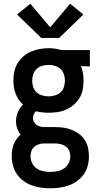

<svg xmlns="http://www.w3.org/2000/svg" viewBox="-20 -789 540 1032"><path d="M250 223Q224 223 199 219.5Q174 216 150 207Q126 198 105 182.5Q84 167 70 146Q56 125 49.5 100Q43 75 43 49Q43 33 45.5 17Q48 1 54 -14Q60 -29 69.5 -42Q79 -55 91 -65Q79 -80 72.5 -98.5Q66 -117 66 -137Q66 -162 76 -185.5Q86 -209 104 -227Q90 -239 80 -254Q70 -269 64 -285.5Q58 -302 55 -320Q52 -338 52 -356Q52 -380 57 -404Q62 -428 74.5 -449Q87 -470 105.5 -486Q124 -502 146.5 -511.5Q169 -521 193 -525.5Q217 -530 241 -530Q256 -530 271.5 -528Q287 -526 302 -522L310 -520H463V-432L415 -434Q423 -415 426 -395.5Q429 -376 429 -356Q429 -331 424.5 -307Q420 -283 407.5 -262.5Q395 -242 376.5 -226Q358 -210 335.5 -200Q313 -190 289 -186.5Q265 -183 241 -183Q224 -183 207 -185Q190 -187 173 -191Q166 -184 161.5 -174.5Q157 -165 157 -155Q157 -145 161.5 -135.5Q166 -126 174 -119.5Q182 -113 192 -110Q202 -107 212 -106Q213 -106 213.5 -106Q214 -106 215 -106Q217 -106 220 -106Q223 -106 225 -106H275Q298 -106 320.5 -103Q343 -100 364.5 -91.5Q386 -83 404.5 -69.5Q423 -56 435.5 -36.5Q448 -17 453 5.5Q458 28 458 51Q458 77 451.5 102Q445 127 430.5 147.5Q416 168 395 183.5Q374 199 350 207.5Q326 216 301 219.5Q276 223 250 223ZM241 -271Q258 -271 275 -276Q292 -281 305 -292.5Q318 -304 323.5 -321Q329 -338 329 -356Q329 -372 324 -388Q319 -404 308 -415.5Q297 -427 281.5 -433Q266 -439 249 -440H241Q241 -440 240.5 -440Q240 -440 240 -440Q223 -440 206 -435Q189 -430 176.5 -418Q164 -406 158.5 -389.5Q153 -373 153 -356Q153 -338 158.5 -321Q164 -304 176.5 -292.5Q189 -281 206.5 -276Q224 -271 241 -271ZM250 135Q270 135 289 131Q308 127 324 116.5Q340 106 349 88Q358 70 358 51Q358 36 352 21.5Q346 7 333.5 -2Q321 -11 305.5 -14.5Q290 -18 275 -18H225Q223 -18 221 -18Q219 -18 216 -18Q202 -18 188.5 -13.5Q175 -9 164.5 0Q154 9 149 22.5Q144 36 144 50Q144 69 152.5 87Q161 105 176.5 116Q192 127 211.5 131Q231 135 250 135ZM298 -585H202L72 -711L143 -769L250 -642L357 -769L428 -711Z"/></svg>

Font: Zed Sans Semibold
Style: Regular
Weight: 600
Designer: Belleve Invis
Foundry: Belleve Invis
Version: Version 1.0.0; ttfautohint (v1.8.4)